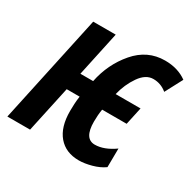

<svg xmlns="http://www.w3.org/2000/svg" viewBox="-135 -689 842 835"><g transform="rotate(30 285.5 -272.0)"><path d="M481 -27 482 -121Q430 -84 384 -84Q331 -84 331 -169Q331 -203 336 -232H459L478 -320H353Q366 -374 395.5 -416.5Q425 -459 463 -459Q501 -459 531 -434L577 -521Q532 -554 467 -554Q379 -554 319 -484Q259 -414 240 -320H176L224 -544H111L-6 0H108L158 -232H223Q220 -212 219 -193Q218 -174 218 -157Q218 -77 255 -33.5Q292 10 358 10Q386 10 421 0.5Q456 -9 481 -27Z"/></g></svg>

Font: Noto Sans Display Condensed
Style: Bold Italic
Weight: 700
Width: 3
Designer: Monotype Design team
Foundry: Monotype Imaging Inc.
Version: 1.000